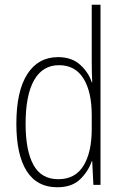

<svg xmlns="http://www.w3.org/2000/svg" viewBox="-20 -780 519 810"><path d="M221 10Q136 10 92.5 -58.5Q49 -127 49 -258Q49 -395 95 -467Q141 -539 225 -539Q283 -539 318.5 -506.5Q354 -474 367 -433H369Q368 -456 367.5 -476.5Q367 -497 367 -517V-760H404V0H374L369 -100H367Q353 -58 318.5 -24Q284 10 221 10ZM226 -24Q297 -24 332 -80.5Q367 -137 367 -236V-294Q367 -393 332 -449Q297 -505 229 -505Q160 -505 124 -442Q88 -379 88 -258Q88 -145 121 -84.5Q154 -24 226 -24Z"/></svg>

Font: Noto Sans Khmer UI Condensed ExtraLight
Style: Regular
Weight: 200
Width: 3
Designer: Danh Hong and the Monotype Design Team
Foundry: Monotype Imaging Inc.
Version: Version 2.002; ttfautohint (v1.8.4.7-5d5b)